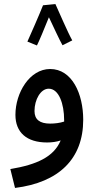

<svg xmlns="http://www.w3.org/2000/svg" viewBox="-20 -696 477 946"><path d="M253 -676 192 -670C176 -629 127 -517 115 -491L162 -472C170 -487 200 -558 221 -611C242 -567 275 -495 288 -473L336 -497C313 -538 271 -637 253 -676ZM54 230C270 203 390 87 390 -106C390 -234 335 -356 227 -356C126 -356 56 -239 56 -130C56 -44 111 6 212 6C235 6 258 3 279 -4C245 77 162 115 31 137ZM150 -149C150 -205 180 -259 220 -259C270 -259 296 -185 296 -104C296 -101 296 -99 296 -97C275 -90 250 -87 227 -87C176 -87 150 -107 150 -149Z"/></svg>

Font: Noto Sans Arabic UI SmCn Md
Style: Regular
Weight: 500
Width: 4
Designer: Monotype Design Team, Nadine Chahine and Nizar Qandah
Foundry: Monotype Imaging Inc.
Version: Version 2.010